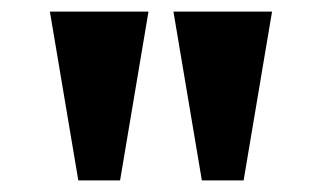

<svg xmlns="http://www.w3.org/2000/svg" viewBox="-20 -734 555 331"><path d="M115 -423 66 -714H236L187 -423ZM328 -423 279 -714H449L400 -423Z"/></svg>

Font: Noto Serif Lao Condensed Black
Style: Regular
Weight: 900
Width: 3
Designer: Monotype Design Team
Foundry: Monotype Imaging Inc.
Version: Version 2.003; ttfautohint (v1.8.4.7-5d5b)